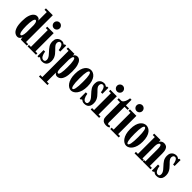

<svg xmlns="http://www.w3.org/2000/svg" viewBox="208 -2057 3613 3613"><g transform="rotate(45 2015.0 -250.0)"><path d="M177 10Q140 10 106.8 -14.5Q73.5 -39 52.5 -97.8Q31.5 -156.5 31.5 -259Q31.5 -354.5 51.5 -414.5Q71.5 -474.5 103 -502.2Q134.5 -530 169 -530Q197 -530 212.5 -521Q228 -512 234.5 -500.8Q241 -489.5 242.5 -483.5V-712H182V-750H365V-37.5H422.5V0H263.5L251.5 -57.5Q250.5 -44 241.8 -28.2Q233 -12.5 216.8 -1.2Q200.5 10 177 10ZM200.5 -58Q213.5 -58 222.2 -75.2Q231 -92.5 236.5 -119.5Q242 -146.5 242.5 -175.5V-369Q241 -394.5 235.5 -415Q230 -435.5 221.2 -447.2Q212.5 -459 200.5 -459Q189 -459 179.8 -444.8Q170.5 -430.5 164.5 -404.2Q158.5 -378 155.2 -341Q152 -304 152 -257.5Q152 -210.5 155 -173.2Q158 -136 164 -110.5Q170 -85 179 -71.5Q188 -58 200.5 -58Z M443 0V-37.5H495V-486H443V-523.5H615V-37.5H667V0ZM555 -589.5Q522.5 -589.5 500 -612.2Q477.5 -635 477.5 -667.5Q477.5 -699 500 -721.8Q522.5 -744.5 555 -744.5Q586 -744.5 608.8 -721.8Q631.5 -699 631.5 -667.5Q631.5 -635 608.8 -612.2Q586 -589.5 555 -589.5Z M836.5 11Q807 11 791.8 3.8Q776.5 -3.5 768.5 -10.8Q760.5 -18 752.5 -18Q745.5 -18 743 -13.5Q740.5 -9 740.5 0H706V-163.5H746.5Q749.5 -136.5 756.8 -112Q764 -87.5 775 -68.2Q786 -49 801.2 -37.8Q816.5 -26.5 834.5 -26.5Q851 -26.5 861 -33Q871 -39.5 875.5 -51Q880 -62.5 880 -77Q880 -98.5 871 -119.2Q862 -140 845 -162Q828 -184 803.5 -209Q763.5 -250 735.5 -293Q707.5 -336 707.5 -399Q707.5 -445.5 725.2 -474.2Q743 -503 771.2 -516.8Q799.5 -530.5 831 -530.5Q853 -530.5 866.2 -524.5Q879.5 -518.5 887.8 -512.2Q896 -506 901.5 -506Q906 -506 908.8 -510Q911.5 -514 911.5 -523.5H947V-364.5H906.5Q905 -387.5 899.5 -410Q894 -432.5 884.8 -451Q875.5 -469.5 862.8 -480.8Q850 -492 833 -492Q809 -492 797.5 -474Q786 -456 786 -432.5Q786 -404 805.8 -378.2Q825.5 -352.5 861.5 -318Q887.5 -292.5 910 -264.2Q932.5 -236 946 -202Q959.5 -168 959.5 -125Q959.5 -77 944 -47Q928.5 -17 900.8 -3Q873 11 836.5 11Z M996 250V212.5H1048V-486H996V-523.5H1167.5V-479.5Q1168.5 -485 1178 -497Q1187.5 -509 1205 -519.5Q1222.5 -530 1247 -530Q1281 -530 1309.8 -502.2Q1338.5 -474.5 1356 -414.5Q1373.5 -354.5 1373.5 -259Q1373.5 -156.5 1354.2 -97.8Q1335 -39 1303.5 -14.5Q1272 10 1235 10Q1214 10 1200.2 2Q1186.5 -6 1179 -16Q1171.5 -26 1170 -30V212.5H1222V250ZM1208 -45Q1219 -45 1227.2 -59.2Q1235.5 -73.5 1241.2 -100.5Q1247 -127.5 1249.8 -167.2Q1252.5 -207 1252.5 -257.5Q1252.5 -309.5 1249.8 -349Q1247 -388.5 1241.5 -415.5Q1236 -442.5 1227.8 -456.2Q1219.5 -470 1208.5 -470Q1196 -470 1188.5 -457.2Q1181 -444.5 1177 -423.5Q1173 -402.5 1170 -378V-144.5Q1170.5 -116.5 1174.5 -94Q1178.5 -71.5 1186.5 -58.2Q1194.5 -45 1208 -45Z M1606 11Q1576 11 1546.2 -6Q1516.5 -23 1492 -57.2Q1467.5 -91.5 1453 -143Q1438.5 -194.5 1438.5 -263.5Q1438.5 -338.5 1453.8 -390Q1469 -441.5 1493.8 -472.2Q1518.5 -503 1548 -516.8Q1577.5 -530.5 1606 -530.5Q1634.5 -530.5 1664.2 -516.8Q1694 -503 1719 -472.2Q1744 -441.5 1759.5 -390Q1775 -338.5 1775 -263.5Q1775 -194.5 1760.2 -143Q1745.5 -91.5 1721 -57.2Q1696.5 -23 1666.5 -6Q1636.5 11 1606 11ZM1606 -32Q1628.5 -32 1641 -86.5Q1653.5 -141 1653.5 -263.5Q1653.5 -386 1641 -437Q1628.5 -488 1606 -488Q1585 -488 1572.2 -437Q1559.5 -386 1559.5 -263.5Q1559.5 -141 1572.2 -86.5Q1585 -32 1606 -32Z M1960 11Q1930.5 11 1915.2 3.8Q1900 -3.5 1892 -10.8Q1884 -18 1876 -18Q1869 -18 1866.5 -13.5Q1864 -9 1864 0H1829.5V-163.5H1870Q1873 -136.5 1880.2 -112Q1887.5 -87.5 1898.5 -68.2Q1909.5 -49 1924.8 -37.8Q1940 -26.5 1958 -26.5Q1974.5 -26.5 1984.5 -33Q1994.5 -39.5 1999 -51Q2003.5 -62.5 2003.5 -77Q2003.5 -98.5 1994.5 -119.2Q1985.5 -140 1968.5 -162Q1951.5 -184 1927 -209Q1887 -250 1859 -293Q1831 -336 1831 -399Q1831 -445.5 1848.8 -474.2Q1866.5 -503 1894.8 -516.8Q1923 -530.5 1954.5 -530.5Q1976.5 -530.5 1989.8 -524.5Q2003 -518.5 2011.2 -512.2Q2019.5 -506 2025 -506Q2029.5 -506 2032.2 -510Q2035 -514 2035 -523.5H2070.5V-364.5H2030Q2028.5 -387.5 2023 -410Q2017.5 -432.5 2008.2 -451Q1999 -469.5 1986.2 -480.8Q1973.5 -492 1956.5 -492Q1932.5 -492 1921 -474Q1909.5 -456 1909.5 -432.5Q1909.5 -404 1929.2 -378.2Q1949 -352.5 1985 -318Q2011 -292.5 2033.5 -264.2Q2056 -236 2069.5 -202Q2083 -168 2083 -125Q2083 -77 2067.5 -47Q2052 -17 2024.2 -3Q1996.5 11 1960 11Z M2123 0V-37.5H2175V-486H2123V-523.5H2295V-37.5H2347V0ZM2235 -589.5Q2202.5 -589.5 2180 -612.2Q2157.5 -635 2157.5 -667.5Q2157.5 -699 2180 -721.8Q2202.5 -744.5 2235 -744.5Q2266 -744.5 2288.8 -721.8Q2311.5 -699 2311.5 -667.5Q2311.5 -635 2288.8 -612.2Q2266 -589.5 2235 -589.5Z M2539 9Q2508 9 2480.2 -1Q2452.5 -11 2435 -38Q2417.5 -65 2417.5 -116V-486H2347V-523.5H2417.5Q2440 -528.5 2456.8 -551Q2473.5 -573.5 2484.2 -605.8Q2495 -638 2498.5 -673H2537.5V-523.5H2619.5V-486H2537.5V-67.5Q2537.5 -47 2547.2 -39.8Q2557 -32.5 2566 -32.5Q2575.5 -32.5 2583 -36Q2590.5 -39.5 2594.5 -43.5L2615.5 -13.5Q2602.5 -3.5 2583.8 2.8Q2565 9 2539 9Z M2644 0V-37.5H2696V-486H2644V-523.5H2816V-37.5H2868V0ZM2756 -589.5Q2723.5 -589.5 2701 -612.2Q2678.5 -635 2678.5 -667.5Q2678.5 -699 2701 -721.8Q2723.5 -744.5 2756 -744.5Q2787 -744.5 2809.8 -721.8Q2832.5 -699 2832.5 -667.5Q2832.5 -635 2809.8 -612.2Q2787 -589.5 2756 -589.5Z M3076 11Q3046 11 3016.2 -6Q2986.5 -23 2962 -57.2Q2937.5 -91.5 2923 -143Q2908.5 -194.5 2908.5 -263.5Q2908.5 -338.5 2923.8 -390Q2939 -441.5 2963.8 -472.2Q2988.5 -503 3018 -516.8Q3047.5 -530.5 3076 -530.5Q3104.5 -530.5 3134.2 -516.8Q3164 -503 3189 -472.2Q3214 -441.5 3229.5 -390Q3245 -338.5 3245 -263.5Q3245 -194.5 3230.2 -143Q3215.5 -91.5 3191 -57.2Q3166.5 -23 3136.5 -6Q3106.5 11 3076 11ZM3076 -32Q3098.5 -32 3111 -86.5Q3123.5 -141 3123.5 -263.5Q3123.5 -386 3111 -437Q3098.5 -488 3076 -488Q3055 -488 3042.2 -437Q3029.5 -386 3029.5 -263.5Q3029.5 -141 3042.2 -86.5Q3055 -32 3076 -32Z M3289.5 0V-37.5H3343V-486H3289.5V-523.5H3459.5V-473.5Q3461 -480 3471.8 -493.8Q3482.5 -507.5 3502.5 -519Q3522.5 -530.5 3550.5 -530.5Q3581.5 -530.5 3606.8 -517Q3632 -503.5 3647 -467.8Q3662 -432 3662 -365V-37.5H3714.5V0H3506V-37.5H3542V-363Q3542 -415.5 3534.2 -439.8Q3526.5 -464 3508.5 -464Q3498.5 -464 3490.5 -457.2Q3482.5 -450.5 3476.5 -438Q3470.5 -425.5 3467 -408.5Q3463.5 -391.5 3463 -371V-37.5H3497.5V0Z M3881.5 11Q3852 11 3836.8 3.8Q3821.5 -3.5 3813.5 -10.8Q3805.5 -18 3797.5 -18Q3790.5 -18 3788 -13.5Q3785.5 -9 3785.5 0H3751V-163.5H3791.5Q3794.5 -136.5 3801.8 -112Q3809 -87.5 3820 -68.2Q3831 -49 3846.2 -37.8Q3861.5 -26.5 3879.5 -26.5Q3896 -26.5 3906 -33Q3916 -39.5 3920.5 -51Q3925 -62.5 3925 -77Q3925 -98.5 3916 -119.2Q3907 -140 3890 -162Q3873 -184 3848.5 -209Q3808.5 -250 3780.5 -293Q3752.5 -336 3752.5 -399Q3752.5 -445.5 3770.2 -474.2Q3788 -503 3816.2 -516.8Q3844.5 -530.5 3876 -530.5Q3898 -530.5 3911.2 -524.5Q3924.5 -518.5 3932.8 -512.2Q3941 -506 3946.5 -506Q3951 -506 3953.8 -510Q3956.5 -514 3956.5 -523.5H3992V-364.5H3951.5Q3950 -387.5 3944.5 -410Q3939 -432.5 3929.8 -451Q3920.5 -469.5 3907.8 -480.8Q3895 -492 3878 -492Q3854 -492 3842.5 -474Q3831 -456 3831 -432.5Q3831 -404 3850.8 -378.2Q3870.5 -352.5 3906.5 -318Q3932.5 -292.5 3955 -264.2Q3977.5 -236 3991 -202Q4004.5 -168 4004.5 -125Q4004.5 -77 3989 -47Q3973.5 -17 3945.8 -3Q3918 11 3881.5 11Z"/></g></svg>

Font: Imbue Thin 10pt
Style: Bold
Weight: 700
Version: Version 1.102